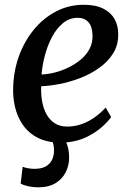

<svg xmlns="http://www.w3.org/2000/svg" viewBox="-20 -587 547 804"><path d="M139 197.5Q119 197.5 98.5 193Q78 188.5 66.5 181.5L75 111Q81.5 114.5 95.5 117.2Q109.5 120 124 120Q154 120 171.8 109.8Q189.5 99.5 197.5 83Q205.5 66.5 206 48.5Q206.5 36 205 26Q203.5 16 201 8.5Q155.5 2.5 123.8 -18Q92 -38.5 72.2 -69.2Q52.5 -100 43.5 -136.8Q34.5 -173.5 35 -211.5Q35.5 -284.5 58.2 -348.8Q81 -413 121 -462Q161 -511 214.5 -539Q268 -567 331 -567Q380.5 -567 412.2 -551Q444 -535 459.5 -507.5Q475 -480 475 -445.5Q476 -398.5 453.5 -363Q431 -327.5 394.2 -301.8Q357.5 -276 314 -259.5Q270.5 -243 228 -235Q185.5 -227 152.5 -226Q151 -193.5 156.2 -163.2Q161.5 -133 174.5 -109Q187.5 -85 209 -71Q230.5 -57 261.5 -57Q293 -57 321.8 -67.2Q350.5 -77.5 376 -95.5Q401.5 -113.5 422.5 -136.5L445.5 -97Q432.5 -78 406.2 -54.8Q380 -31.5 342.5 -13.2Q305 5 257.5 9.5Q263 22 266.2 38Q269.5 54 269.5 73.5Q269.5 105 255.5 133.5Q241.5 162 212.8 179.8Q184 197.5 139 197.5ZM154 -275Q180.5 -276 210 -283.5Q239.5 -291 267.5 -304.8Q295.5 -318.5 318.5 -337.8Q341.5 -357 354.8 -382Q368 -407 367.5 -437Q367 -474.5 350.8 -493.5Q334.5 -512.5 306 -512.5Q270.5 -512.5 243.5 -490Q216.5 -467.5 197.5 -431.5Q178.5 -395.5 167.8 -354.2Q157 -313 154 -275Z"/></svg>

Font: Merriweather 24pt Medium
Style: Italic
Weight: 500
Italic angle: -7.8°
Version: Version 2.101